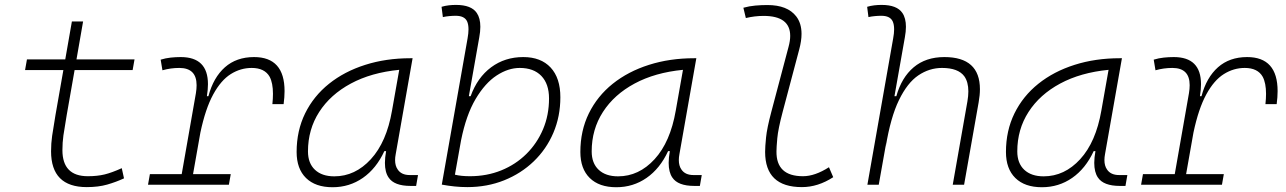

<svg xmlns="http://www.w3.org/2000/svg" viewBox="-20 -763 5313 793"><path d="M338.4 9.8Q190.9 9.8 190.9 -138.2Q190.9 -170.9 195.3 -201.7Q199.7 -232.4 209 -287.1L241.7 -473.6H83.5L91.3 -517.6H249.5L276.9 -674.3H323.2L295.9 -517.6H535.6L527.8 -473.6H288.1L255.4 -287.1Q246.1 -232.9 241.9 -203.6Q237.8 -174.3 237.8 -143.1Q237.8 -35.2 342.8 -35.2Q381.8 -35.2 411.9 -42.5Q441.9 -49.8 482.9 -68.4L492.2 -26.4Q459.5 -11.2 422.9 -0.7Q386.2 9.8 338.4 9.8Z M591.3 0 599.1 -43.9H730.5L789.1 -377.9Q792 -396 792 -411.1Q792 -482.4 720.7 -482.4Q684.6 -482.4 650.9 -472.7L643.6 -516.6Q664.1 -522.9 684.8 -525.1Q705.6 -527.3 726.6 -527.3Q838.9 -527.3 838.9 -415.5Q838.9 -393.1 834.5 -365.7H840.8Q861.3 -442.9 908.9 -485.1Q956.5 -527.3 1029.3 -527.3Q1155.3 -527.3 1155.3 -386.7Q1155.3 -361.8 1151.4 -333H1105Q1107.4 -356 1107.4 -375.5Q1107.4 -419.9 1093.8 -445.8Q1073.2 -482.4 1019.5 -482.4Q973.6 -482.4 933.1 -457Q892.6 -431.6 860.6 -373Q828.6 -314.5 807.6 -215.3L777.3 -43.9H933.1L925.3 0Z M1353.5 10.3Q1282.7 10.3 1243.9 -27.8Q1205.1 -65.9 1205.1 -135.3Q1205.1 -223.1 1240.2 -294.7Q1275.4 -366.2 1338.9 -417Q1402.3 -467.8 1488.3 -495.1Q1574.2 -522.5 1675.3 -522.5H1684.1L1614.3 -126Q1611.8 -113.3 1611.8 -102.1Q1611.8 -78.1 1622.6 -63Q1637.7 -40 1672.4 -40H1706.5L1698.7 4.9H1675.8Q1607.9 4.9 1585 -29.8Q1569.8 -51.8 1569.8 -90.3Q1569.8 -111.8 1574.7 -138.7H1567.4Q1534.2 -66.9 1478.8 -28.3Q1423.3 10.3 1353.5 10.3ZM1360.8 -34.7Q1446.8 -34.7 1511.7 -105.5Q1576.7 -176.3 1599.1 -306.2L1628.9 -474.6Q1513.7 -463.4 1429.2 -418Q1344.7 -372.6 1298.3 -300.5Q1252 -228.5 1252 -137.7Q1252 -88.9 1280.8 -61.8Q1309.6 -34.7 1360.8 -34.7Z M1910.2 9.8Q1883.8 9.8 1857.4 7.1Q1831.1 4.4 1804.7 -0.5L1911.1 -604Q1915 -625.5 1915 -641.6Q1915 -662.1 1909.2 -674.8Q1898.4 -697.8 1862.3 -697.8Q1849.1 -697.8 1835.7 -696.5Q1822.3 -695.3 1809.1 -692.4L1803.7 -734.9Q1818.4 -739.3 1833.3 -741Q1848.1 -742.7 1863.3 -742.7Q1926.8 -742.7 1949.2 -709.5Q1963.9 -688 1963.9 -652.3Q1963.9 -632.8 1959.5 -608.9L1916.5 -365.7H1923.8Q1951.7 -442.9 2008.5 -485.1Q2065.4 -527.3 2141.1 -527.3Q2213.9 -527.3 2254.2 -484.1Q2294.4 -440.9 2294.4 -361.3Q2294.4 -282.2 2265.6 -214.6Q2236.8 -147 2184.6 -96.7Q2132.3 -46.4 2062.3 -18.3Q1992.2 9.8 1910.2 9.8ZM1884.3 -183.6 1858.9 -41.5Q1884.3 -35.2 1920.9 -35.2Q1990.7 -35.2 2050.3 -59.3Q2109.9 -83.5 2154.1 -127.2Q2198.2 -170.9 2222.9 -229.2Q2247.6 -287.6 2247.6 -356.4Q2247.6 -416.5 2215.8 -449.5Q2184.1 -482.4 2126.5 -482.4Q2079.1 -482.4 2031.2 -451.2Q1983.4 -419.9 1944.3 -354Q1905.3 -288.1 1884.3 -183.6Z M2525.4 10.3Q2454.6 10.3 2415.8 -27.8Q2377 -65.9 2377 -135.3Q2377 -223.1 2412.1 -294.7Q2447.3 -366.2 2510.7 -417Q2574.2 -467.8 2660.2 -495.1Q2746.1 -522.5 2847.2 -522.5H2856L2786.1 -126Q2783.7 -113.3 2783.7 -102.1Q2783.7 -78.1 2794.4 -63Q2809.6 -40 2844.2 -40H2878.4L2870.6 4.9H2847.7Q2779.8 4.9 2756.8 -29.8Q2741.7 -51.8 2741.7 -90.3Q2741.7 -111.8 2746.6 -138.7H2739.3Q2706.1 -66.9 2650.6 -28.3Q2595.2 10.3 2525.4 10.3ZM2532.7 -34.7Q2618.7 -34.7 2683.6 -105.5Q2748.5 -176.3 2771 -306.2L2800.8 -474.6Q2685.5 -463.4 2601.1 -418Q2516.6 -372.6 2470.2 -300.5Q2423.8 -228.5 2423.8 -137.7Q2423.8 -88.9 2452.6 -61.8Q2481.4 -34.7 2532.7 -34.7Z M3292 9.8Q3140.1 9.8 3140.1 -135.7Q3140.1 -157.2 3144 -195.6Q3147.9 -233.9 3165.5 -300.3L3236.8 -569.3Q3243.7 -594.7 3243.7 -614.7Q3243.7 -697.3 3133.8 -697.3Q3097.2 -697.3 3060.5 -688.5L3050.3 -731Q3074.7 -737.8 3099.6 -740Q3124.5 -742.2 3149.4 -742.2Q3232.4 -742.2 3268.6 -695.3Q3290.5 -667 3290.5 -623Q3290.5 -594.7 3281.2 -559.6L3212.4 -300.3Q3193.8 -230 3190.4 -192.1Q3187 -154.3 3187 -138.2Q3185.5 -35.2 3296.4 -35.2Q3345.7 -35.2 3403.8 -72.3L3421.4 -31.2Q3358.4 9.8 3292 9.8Z M3915 0 3975.6 -344.2Q3979.5 -366.7 3979.5 -385.7Q3979.5 -424.3 3962.9 -447.8Q3937.5 -482.4 3870.6 -482.4Q3818.4 -482.4 3772.9 -451.7Q3727.5 -420.9 3692.9 -349.6Q3658.2 -278.3 3638.2 -156.2L3640.6 -175.3L3609.4 0H3562.5L3668.9 -604Q3672.9 -625.5 3672.9 -641.6Q3672.9 -662.1 3667 -674.8Q3656.2 -697.8 3620.1 -697.8Q3606.9 -697.8 3593.5 -696.5Q3580.1 -695.3 3566.9 -692.4L3561.5 -734.9Q3576.2 -739.3 3591.1 -741Q3606 -742.7 3621.1 -742.7Q3684.6 -742.7 3707 -709.5Q3721.7 -688 3721.7 -652.3Q3721.7 -632.8 3717.3 -608.9L3674.3 -365.7H3682.1Q3703.6 -442.9 3753.7 -485.1Q3803.7 -527.3 3880.4 -527.3Q4027.3 -527.3 4027.3 -394.5Q4027.3 -370.1 4022 -340.3L3961.9 0Z M4283.2 10.3Q4212.4 10.3 4173.6 -27.8Q4134.8 -65.9 4134.8 -135.3Q4134.8 -223.1 4169.9 -294.7Q4205.1 -366.2 4268.6 -417Q4332 -467.8 4418 -495.1Q4503.9 -522.5 4605 -522.5H4613.8L4543.9 -126Q4541.5 -113.3 4541.5 -102.1Q4541.5 -78.1 4552.2 -63Q4567.4 -40 4602.1 -40H4636.2L4628.4 4.9H4605.5Q4537.6 4.9 4514.6 -29.8Q4499.5 -51.8 4499.5 -90.3Q4499.5 -111.8 4504.4 -138.7H4497.1Q4463.9 -66.9 4408.4 -28.3Q4353 10.3 4283.2 10.3ZM4290.5 -34.7Q4376.5 -34.7 4441.4 -105.5Q4506.3 -176.3 4528.8 -306.2L4558.6 -474.6Q4443.4 -463.4 4358.9 -418Q4274.4 -372.6 4228 -300.5Q4181.6 -228.5 4181.6 -137.7Q4181.6 -88.9 4210.4 -61.8Q4239.3 -34.7 4290.5 -34.7Z M4692.9 0 4700.7 -43.9H4832L4890.6 -377.9Q4893.6 -396 4893.6 -411.1Q4893.6 -482.4 4822.3 -482.4Q4786.1 -482.4 4752.4 -472.7L4745.1 -516.6Q4765.6 -522.9 4786.4 -525.1Q4807.1 -527.3 4828.1 -527.3Q4940.4 -527.3 4940.4 -415.5Q4940.4 -393.1 4936 -365.7H4942.4Q4962.9 -442.9 5010.5 -485.1Q5058.1 -527.3 5130.9 -527.3Q5256.8 -527.3 5256.8 -386.7Q5256.8 -361.8 5252.9 -333H5206.5Q5209 -356 5209 -375.5Q5209 -419.9 5195.3 -445.8Q5174.8 -482.4 5121.1 -482.4Q5075.2 -482.4 5034.7 -457Q4994.1 -431.6 4962.2 -373Q4930.2 -314.5 4909.2 -215.3L4878.9 -43.9H5034.7L5026.9 0Z"/></svg>

Font: CaskaydiaCove NF ExtraLight
Style: Italic
Weight: 200
Italic angle: -10°
Designer: Aaron Bell
Foundry: Saja Typeworks
Version: Version 2111.001; VTT 6.35;Nerd Fonts 3.2.1